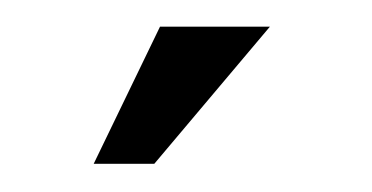

<svg xmlns="http://www.w3.org/2000/svg" viewBox="-20 -653 273 141"><path d="M48.8 -532.7H93.3L178.2 -633.4H97.5Z"/></svg>

Font: SaysetthaMai Thin
Style: Regular
Weight: 100
Designer: John M. Durdin
Foundry: Lao Script for Windows
Version: Version 1.101